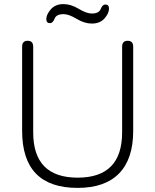

<svg xmlns="http://www.w3.org/2000/svg" viewBox="-20 -909 758 937"><path d="M359 8Q88 8 88 -270V-681Q88 -710 115 -710Q142 -710 142 -681V-263Q142 -42 359 -42Q576 -42 576 -263V-681Q576 -710 603 -710Q630 -710 630 -681V-270Q630 -133 561 -62.5Q492 8 359 8ZM428 -794Q392 -794 354 -817Q316 -840 290 -840Q255 -840 246.5 -818Q238 -796 224 -796Q206 -796 206 -816Q206 -838 228 -863.5Q250 -889 290 -889Q326 -889 364 -866Q402 -843 428 -843Q463 -843 471.5 -865Q480 -887 494 -887Q512 -887 512 -867Q512 -844 490 -819Q468 -794 428 -794Z"/></svg>

Font: Nunito VF Beta Light
Style: Regular
Weight: 300
Designer: Vernon Adams
Foundry: newtypography
Version: Version 3.001